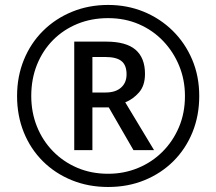

<svg xmlns="http://www.w3.org/2000/svg" viewBox="-20 -744 872 774"><path d="M279.3 -138.7V-576.2H408.2Q488.3 -576.2 526.4 -543.5Q564.5 -510.7 564.5 -446.3Q564.5 -398.9 540.3 -371.3Q516.1 -343.8 484.9 -331.5L601.1 -138.7H518.1L418.5 -311H352.5V-138.7ZM352.5 -371.1H405.8Q445.8 -371.1 468 -390.9Q490.2 -410.6 490.2 -444.3Q490.2 -481.4 469.7 -497.8Q449.2 -514.2 404.8 -514.2H352.5ZM416 9.8Q336.4 9.8 269.3 -17.6Q202.1 -44.9 152.6 -94.2Q103 -143.6 75.9 -210.7Q48.8 -277.8 48.8 -356.9Q48.8 -435.5 76.2 -502.7Q103.5 -569.8 153.3 -619.4Q203.1 -668.9 270.3 -696.5Q337.4 -724.1 416 -724.1Q492.7 -724.1 559.3 -696.8Q626 -669.4 676.3 -619.9Q726.6 -570.3 754.9 -503.4Q783.2 -436.5 783.2 -356.9Q783.2 -277.8 755.9 -210.7Q728.5 -143.6 679 -94.2Q629.4 -44.9 562.5 -17.6Q495.6 9.8 416 9.8ZM416 -43.5Q480 -43.5 536.1 -66.7Q592.3 -89.8 634.8 -132.1Q677.2 -174.3 701.4 -231.4Q725.6 -288.6 725.6 -356.9Q725.6 -421.9 702.4 -478.5Q679.2 -535.2 637.7 -578.6Q596.2 -622.1 539.8 -646.5Q483.4 -670.9 416 -670.9Q348.6 -670.9 292 -647.7Q235.4 -624.5 193.6 -582.3Q151.9 -540 128.9 -482.7Q106 -425.3 106 -356.9Q106 -291.5 128.7 -234.6Q151.4 -177.7 193.1 -134.8Q234.9 -91.8 291.5 -67.6Q348.1 -43.5 416 -43.5Z"/></svg>

Font: Open Sans Medium
Style: Italic
Weight: 500
Italic angle: -12°
Designer: Monotype Design Team
Foundry: Monotype Imaging Inc.
Version: Version 3.000